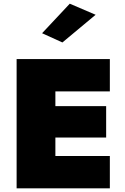

<svg xmlns="http://www.w3.org/2000/svg" viewBox="-20 -1020 675 1040"><path d="M222 0H575V-175H222ZM222 -525H575V-700H222ZM222 -275H555V-445H222ZM70 -700V0H280V-700ZM498 -940 358 -1000 208 -840 318 -790Z"/></svg>

Font: Jost Black
Style: Regular
Weight: 900
Version: Version 3.710